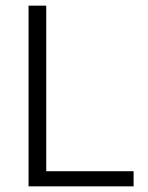

<svg xmlns="http://www.w3.org/2000/svg" viewBox="-20 -659 524 679"><path d="M143.5 0H81V-639H143.5ZM113.5 -53.5H452.5V0H113.5Z"/></svg>

Font: Anek Bangla Light
Style: Regular
Weight: 300
Designer: Sulekha Rajkumar (Bangla), Yesha Goshar (Latin)
Foundry: Ek Type
Version: Version 1.003